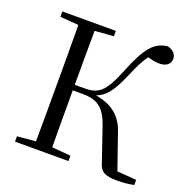

<svg xmlns="http://www.w3.org/2000/svg" viewBox="-133 -873 994 1009"><g transform="rotate(20 364.5 -368.0)"><path d="M518 -57C532 -5 558 9 627 9C663 9 695 5 720 0V-29L612 -37L546 -227C522 -304 472 -357 370 -374C420 -393 450 -429 495 -533C518 -589 535 -622 559 -656C586 -649 607 -644 627 -645C667 -645 686 -668 686 -692C686 -717 669 -738 637 -745C566 -738 524 -694 465 -546C410 -410 377 -388 298 -388H246C246 -495 246 -593 247 -690L352 -698V-728H53V-698L156 -690C157 -591 157 -491 157 -391V-337C157 -236 157 -137 156 -39L53 -30V0H352V-30L247 -39C246 -136 246 -237 246 -357H301C386 -357 426 -326 458 -233Z"/></g></svg>

Font: Noto Serif CJK TC
Style: Regular
Weight: 400
Designer: Ryoko NISHIZUKA 西塚涼子 (kana & ideographs); Frank Grießhammer (Latin, Greek & Cyrillic); Wenlong ZHANG 张文龙 (bopomofo); San
Foundry: Adobe
Version: Version 2.001;hotconv 1.1.0;makeotfexe 2.6.0